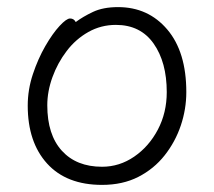

<svg xmlns="http://www.w3.org/2000/svg" viewBox="-20 -504 602 540"><path d="M193 -442Q213 -457 241.5 -470.5Q270 -484 312 -484Q397 -484 450.5 -421Q504 -358 504 -245Q504 -197 488.5 -151Q473 -105 443 -67Q413 -29 369 -6.5Q325 16 267 16Q167 16 112.5 -44Q58 -104 58 -207Q58 -252 72.5 -295.5Q87 -339 107.5 -374.5Q128 -410 147.5 -431Q167 -452 177 -452Q188 -452 193 -442ZM267 -35Q316 -35 357.5 -63.5Q399 -92 424 -139.5Q449 -187 449 -245Q449 -329 412 -381.5Q375 -434 306 -434Q264 -434 228.5 -414Q193 -394 167.5 -360.5Q142 -327 127.5 -287Q113 -247 113 -208Q113 -125 154 -80Q195 -35 267 -35Z"/></svg>

Font: Moon Stars Kai T Light
Style: Regular
Weight: 300
Designer: GuiWonder
Version: Version 1.101